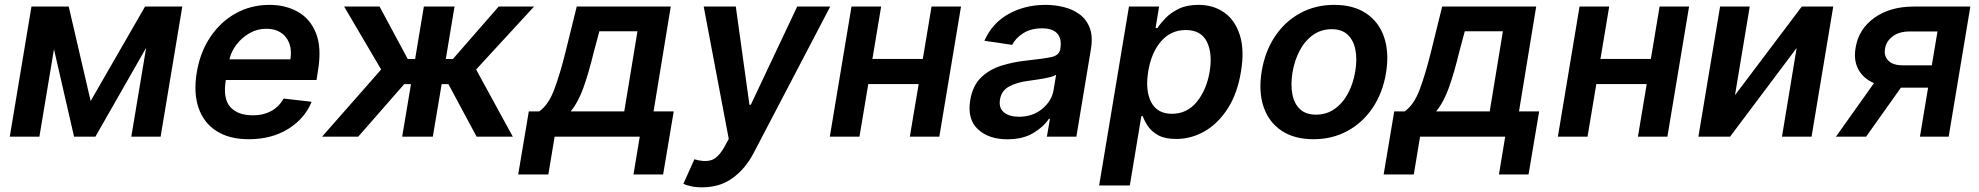

<svg xmlns="http://www.w3.org/2000/svg" viewBox="-20 -573 8299 805"><path d="M360.1 -149.5 588.1 -545.5H744.3L653.4 0H530.5L592.7 -372.5L380 0H290.5L206.3 -366.8L145.2 0H21L111.9 -545.5H268.1Z M1023.1 10.7Q941.1 10.7 887.4 -23.8Q833.8 -58.2 812.3 -121.3Q790.8 -184.3 805 -269.5Q818.9 -353.7 861.5 -417.4Q904.1 -481.2 968.2 -516.9Q1032.3 -552.6 1110.1 -552.6Q1177.2 -552.6 1229 -523.4Q1280.9 -494.3 1305 -433.4Q1329.2 -372.5 1313.2 -277L1307.2 -237.6H926.8L926.5 -235.8Q914.4 -159.1 945.5 -124.3Q976.6 -89.5 1041.5 -89.5Q1083.8 -89.5 1116.8 -107.2Q1149.9 -125 1169 -159.8L1286.6 -146.3Q1257.5 -75.3 1188 -32.3Q1118.6 10.7 1023.1 10.7ZM942.1 -324.2H1197.4Q1206.7 -380 1179 -416.2Q1151.3 -452.4 1095.5 -452.4Q1058.6 -452.4 1026.3 -433.9Q994 -415.5 971.6 -386.2Q949.2 -356.9 942.1 -324.2Z M1330.3 0 1578.1 -281.6 1422.9 -545.5H1571.4L1689.6 -325.6H1720.5L1757.1 -545.5H1885.7L1849.1 -325.6H1878.9L2070.7 -545.5H2219.1L1976.2 -281.6L2130 0H1978.3L1860.1 -220.2H1831.7L1794.7 0H1666.2L1703.1 -220.2H1674.7L1481.9 0Z M2152.7 158.4 2197.1 -105.8H2240.4Q2279.5 -132.8 2303.8 -197.8Q2328.1 -262.8 2350.9 -354.4L2398.1 -545.5H2792.3L2720.2 -105.8H2804.7L2760.3 158.4H2636L2662.3 0H2305.4L2279.1 158.4ZM2372.5 -105.8H2597.3L2652.7 -441.8H2492.9L2469.5 -354.4Q2448.5 -267.8 2426.3 -205.8Q2404.1 -143.8 2372.5 -105.8Z M2923.7 212.4Q2895.6 212.4 2875.2 207.4Q2854.8 202.4 2845.2 197.8L2891.3 94.8Q2931.5 106.9 2960.4 98.9Q2989.3 90.9 3015.3 46.2L3035.5 9.6L2930.4 -545.5H3065L3122.2 -133.5H3127.8L3322.4 -545.5H3460.9L3138.5 71Q3104.4 135.3 3051.3 173.8Q2998.2 212.4 2923.7 212.4Z M3674.4 -545.5 3637.8 -326H3849.1L3885.7 -545.5H4009.2L3918.3 0H3794.7L3831.7 -220.5H3620.4L3583.5 0H3459.2L3550.1 -545.5Z M4203.5 11Q4125.7 11 4080.3 -30.9Q4034.8 -72.8 4047.9 -153.1Q4058.2 -214.5 4093.6 -248.4Q4128.9 -282.3 4178.8 -297.8Q4228.7 -313.2 4282.3 -318.9Q4355.5 -326.7 4388.3 -333.8Q4421.2 -340.9 4425.8 -367.9V-370Q4432.2 -410.2 4413 -432.2Q4393.8 -454.2 4349.1 -454.2Q4302.2 -454.2 4270.2 -433.8Q4238.3 -413.4 4223.7 -384.9L4107.2 -402Q4140.3 -476.6 4209 -514.6Q4277.7 -552.6 4363.6 -552.6Q4402.7 -552.6 4440.2 -543.3Q4477.6 -534.1 4506.6 -512.8Q4535.5 -491.5 4549.2 -455.3Q4562.9 -419 4553.6 -365.1L4492.9 0H4369.3L4382.1 -74.9H4377.8Q4355.1 -40.5 4311.4 -14.7Q4267.8 11 4203.5 11ZM4252.1 -83.5Q4310 -83.5 4350 -116.8Q4389.9 -150.2 4397.4 -195.7L4408 -259.9Q4398.8 -253.2 4376.1 -248Q4353.3 -242.9 4328.3 -239.3Q4303.3 -235.8 4286.2 -233.3Q4242.2 -227.3 4210.2 -209.9Q4178.3 -192.5 4172.6 -155.2Q4166.9 -120 4189.5 -101.7Q4212 -83.5 4252.1 -83.5Z M4588.4 204.5 4713.4 -545.5H4839.8L4824.9 -455.3H4832.7Q4845.5 -475.1 4867.4 -497.7Q4889.2 -520.2 4922.9 -536.4Q4956.7 -552.6 5004.6 -552.6Q5067.8 -552.6 5113.3 -520.2Q5158.7 -487.9 5178.4 -425.4Q5198.2 -362.9 5182.9 -272Q5168.3 -182.2 5128.4 -119.3Q5088.4 -56.5 5032 -23.4Q4975.5 9.6 4911.2 9.6Q4864.3 9.6 4836.1 -6Q4807.9 -21.7 4793 -43.9Q4778.1 -66.1 4771.3 -85.9H4765.3L4717 204.5ZM4794 -272.7Q4781.2 -193.5 4806.6 -144.7Q4832 -95.9 4893.5 -95.9Q4957 -95.9 4997.9 -146Q5038.7 -196 5051.8 -272.7Q5064.3 -349.1 5040 -398.1Q5015.6 -447.1 4951.3 -447.1Q4889.2 -447.1 4848 -399.7Q4806.8 -352.3 4794 -272.7Z M5487.2 10.7Q5406.6 10.7 5353.2 -25Q5299.7 -60.7 5277.9 -124.8Q5256 -188.9 5269.9 -273.8Q5283.7 -357.6 5325.6 -420.3Q5367.5 -483 5431.3 -517.8Q5495 -552.6 5573.9 -552.6Q5654.5 -552.6 5707.9 -516.9Q5761.4 -481.2 5783.2 -416.9Q5805 -352.6 5791.2 -267Q5777.3 -183.6 5735.3 -121.1Q5693.2 -58.6 5629.6 -24Q5566.1 10.7 5487.2 10.7ZM5497.5 -92.3Q5542.3 -92.3 5576.3 -116.7Q5610.4 -141 5632.3 -182.4Q5654.1 -223.7 5662.3 -274.5Q5670.5 -323.5 5663 -363.5Q5655.5 -403.4 5631 -427Q5606.5 -450.6 5563.6 -450.6Q5518.8 -450.6 5484.7 -426.1Q5450.6 -401.6 5428.8 -360.1Q5407 -318.5 5398.8 -267.8Q5391 -218.8 5398.3 -179Q5405.5 -139.2 5430 -115.8Q5454.5 -92.3 5497.5 -92.3Z M5781.2 158.4 5825.6 -105.8H5869Q5908 -132.8 5932.4 -197.8Q5956.7 -262.8 5979.4 -354.4L6026.6 -545.5H6420.8L6348.7 -105.8H6433.2L6388.8 158.4H6264.6L6290.8 0H5933.9L5907.7 158.4ZM6001.1 -105.8H6225.9L6281.2 -441.8H6121.4L6098 -354.4Q6077.1 -267.8 6054.9 -205.8Q6032.7 -143.8 6001.1 -105.8Z M6726.9 -545.5 6690.3 -326H6901.6L6938.2 -545.5H7061.8L6970.9 0H6847.3L6884.2 -220.5H6672.9L6636 0H6511.7L6602.6 -545.5Z M7254.3 -174 7534.4 -545.5H7666.2L7575.3 0H7451.3L7512.8 -371.8L7233.7 0H7100.9L7191.8 -545.5H7316.1Z M8029.8 0 8063.9 -205.3H7949.9L7804 0H7677.6L7837 -224.4Q7791.5 -244.3 7771.3 -282.5Q7751.1 -320.7 7759.9 -372.2Q7772.4 -450.6 7838.1 -498Q7903.8 -545.5 8004.3 -545.5H8241.1L8150.2 0ZM8079.5 -299 8103.3 -441.1H7986.9Q7942.5 -441.1 7915.3 -420.5Q7888.1 -399.9 7883.5 -369.3Q7877.8 -338.8 7897.2 -318.9Q7916.5 -299 7958.8 -299Z"/></svg>

Font: Inter UI Semi Bold
Style: Italic
Weight: 600
Italic angle: -9.39999°
Designer: Rasmus Andersson
Foundry: rsms
Version: 3.2;8d6f07862